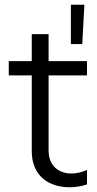

<svg xmlns="http://www.w3.org/2000/svg" viewBox="-20 -784 410 810"><path d="M347 -6V-67C327 -58 304 -52 282 -52C232 -52 185 -80 185 -150V-466H347V-526H185V-640H114V-526H17V-466H114V-146C114 -37 192 6 273 6C298 6 324 2 347 -6ZM279 -598H327L336 -764H279Z"/></svg>

Font: Chess Sans
Style: Regular
Weight: 400
Designer: Wolf Bōese
Foundry: Wolf Bōese
Version: Version 7.223;Glyphs 3.3 (3306)